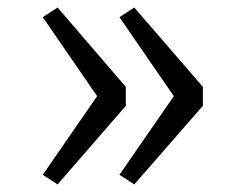

<svg xmlns="http://www.w3.org/2000/svg" viewBox="-20 -559 655 511"><path d="M93.8 -93.8 238.5 -303.1 93.8 -513.3 133.3 -539 314.9 -327.7V-277.4L133.3 -68.2ZM297.9 -93.8 442.6 -303.1 297.9 -513.3 337.4 -539 520 -327.7V-277.4L337.4 -68.2Z"/></svg>

Font: Fira Code Fixed Light
Style: Regular
Weight: 300
Monospace: yes
Designer: Carrois Corporate, Edenspiekermann AG, Nikita Prokopov
Foundry: Carrois Corporate, Edenspiekermann AG, Nikita Prokopov
Version: Version 5.002